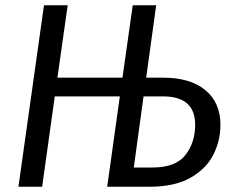

<svg xmlns="http://www.w3.org/2000/svg" viewBox="-20 -709 881 729"><path d="M817 -235Q817 -175 790 -121.5Q763 -68 703 -34Q643 0 548 0H387L435 -343H188L140 0H50L147 -689H237L198 -414H445L484 -689H573L535 -414H600Q703 -414 760 -366.5Q817 -319 817 -235ZM721 -235Q721 -343 599 -343H525L488 -73H559Q647 -73 684 -120.5Q721 -168 721 -235Z"/></svg>

Font: Fira Sans Condensed
Style: Italic
Weight: 400
Width: 3
Italic angle: -8°
Designer: bBox Type GmbH & Carrois Corporate GbR & Edenspiekermann AG
Foundry: bBox Type GmbH & Carrois Corporate GbR & Edenspiekermann AG
Version: Version 4.301